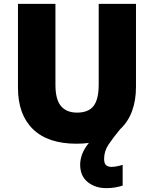

<svg xmlns="http://www.w3.org/2000/svg" viewBox="-20 -734 797 994"><path d="M519 88Q519 113 529.5 121.5Q540 130 557 130Q570 130 587.5 126.5Q605 123 615 119V227Q599 232 578 236Q557 240 530 240Q473 240 434 208.5Q395 177 395 118Q395 93 405 65Q415 37 440 6Q410 10 376 10Q228 10 150.5 -65.5Q73 -141 73 -280V-714H267V-295Q267 -219 295.5 -185Q324 -151 379 -151Q438 -151 464.5 -185.5Q491 -220 491 -296V-714H684V-284Q684 -214 663.5 -158.5Q643 -103 602 -65Q564 -19 541.5 15Q519 49 519 88Z"/></svg>

Font: Noto Sans Oriya Blk
Style: Regular
Weight: 900
Designer: Amélie Bonet and Sol Matas
Foundry: Google LLC
Version: Version 2.006; ttfautohint (v1.8.4.7-5d5b)